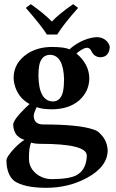

<svg xmlns="http://www.w3.org/2000/svg" viewBox="-20 -671 561 929"><path d="M256.8 -503.9H207Q178.2 -549.3 105 -632.8L128.9 -650.9Q191.4 -606.9 231 -566.9Q266.6 -604.5 334 -650.9L357.9 -632.8Q289.6 -556.6 256.8 -503.9ZM290 -288.1Q286.6 -403.3 223.1 -405.8Q179.7 -405.8 169.4 -353Q166 -332.5 166 -305.2Q167.5 -181.6 235.8 -180.2Q273.4 -180.2 284.7 -227.5Q290 -252.4 290 -288.1ZM174.8 24.9Q145.5 24.4 130.9 19Q119.6 40.5 120.1 96.2Q120.1 147.5 166.5 177.7Q195.8 195.8 231 195.8Q315.9 195.3 351.1 176.3Q393.6 152.3 399.4 93.8Q399.9 86.9 399.9 81.1Q398.9 24.9 174.8 24.9ZM466.8 -394Q437.5 -394 422.9 -421.9Q420.9 -425.8 419.9 -428.2Q413.1 -439.5 400.9 -439.9Q386.2 -439.9 358.4 -419.4Q352.5 -415 350.1 -412.1Q411.6 -360.4 412.1 -291Q411.1 -228 362.8 -185.1Q313.5 -142.6 231 -142.1Q180.2 -142.6 157.7 -152.8Q156.2 -149.9 153.3 -143.6Q143.6 -122.6 143.1 -110.8Q144 -69.3 188 -68.8Q363.3 -68.8 433.6 -43.9Q444.8 -40 451.2 -36.1Q498 0 501 55.2Q501 135.7 399.4 190.4Q310.5 237.8 203.1 237.8Q97.2 237.3 49.8 205.1Q12.2 175.3 11.2 106Q11.2 86.9 52.2 43.9Q76.2 19.5 98.1 5.9Q69.3 -4.4 57.1 -22Q44.4 -42.5 43.9 -67.9Q43.9 -91.3 105 -150.9Q114.7 -160.6 123 -167.5Q65.9 -198.7 49.8 -263.7Q45.9 -280.3 45.9 -295.9Q46.9 -367.7 113.8 -412.1Q163.6 -443.8 231.9 -443.8Q294.4 -443.4 315.9 -432.1Q362.3 -473.6 419.4 -487.3Q434.6 -490.7 446.8 -491.2Q485.8 -491.2 505.4 -460.4Q510.7 -450.7 511.2 -442.9Q507.3 -395.5 466.8 -394Z"/></svg>

Font: Linux Libertine O
Style: Bold
Weight: 700
Designer: Philipp H. Poll
Foundry: Philipp H. Poll
Version: Version 5.0.0